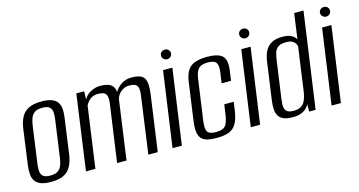

<svg xmlns="http://www.w3.org/2000/svg" viewBox="-71 -920 2280 1221"><g transform="rotate(-15 1069.0 -310.0)"><path d="M141.3 7.3Q99.2 7.3 73.9 -2.6Q48.6 -12.5 36.4 -31.1Q24.3 -49.7 22.6 -76.6Q20.9 -103.6 25.4 -138L57.4 -369.4Q63.2 -407.7 78.1 -437.9Q93 -468 125 -485.5Q156.9 -503 213.3 -503Q255.3 -503 280.6 -492.8Q305.9 -482.6 317.8 -464.5Q329.6 -446.3 331.4 -422.2Q333.2 -398 329.3 -369.4L297.3 -138.2Q291.3 -92.4 275.5 -59.8Q259.7 -27.1 228.1 -9.9Q196.5 7.3 141.3 7.3ZM146.5 -32.9Q180.7 -32.9 198.2 -46Q215.8 -59.2 223.2 -80.5Q230.6 -101.7 233.7 -124.8L268.2 -371.6Q271.6 -395 270.4 -415.7Q269.3 -436.5 255.5 -449.7Q241.7 -462.8 207.5 -462.8Q173.3 -462.8 155.7 -449.7Q138.2 -436.5 130.9 -415.7Q123.7 -395 120.2 -371.6L85.8 -124.8Q82.7 -101.7 83.7 -80.5Q84.7 -59.2 98.5 -46Q112.3 -32.9 146.5 -32.9Z M371.8 0 440.8 -495H492.6L491.3 -441.4Q505.3 -469.5 536 -485.8Q566.7 -502 596.6 -502Q645.9 -502 668.4 -486.4Q691 -470.7 693.9 -436.9Q710.7 -465.3 739.3 -483.6Q768 -502 803.7 -502Q871.8 -502 889 -470.8Q906.1 -439.6 896.4 -371L844.4 0H782.4L834.1 -373.5Q839.7 -408.2 834.6 -426.1Q829.5 -444 815.5 -450.2Q801.5 -456.4 777.7 -456.4Q748 -456.4 723.8 -437Q699.6 -417.6 693 -388.6L638.7 0H576.7L629.9 -377.1Q634.7 -411 628.9 -428.2Q623.2 -445.4 608.4 -450.9Q593.7 -456.4 571.3 -456.4Q540.9 -456.4 521 -440.2Q501 -424 490.2 -402.1L433.8 0Z M941.8 0 1011.8 -495H1073.1L1003.1 0ZM1055.9 -555.2Q1042.2 -555.2 1032.6 -564.6Q1023.1 -574 1023.1 -587.3Q1023.1 -600.6 1032.6 -609.5Q1042.2 -618.4 1055.9 -618.4Q1069.7 -618.4 1079 -609.5Q1088.4 -600.6 1088.4 -587.3Q1088.4 -574 1079 -564.6Q1069.7 -555.2 1055.9 -555.2Z M1231.6 9.9Q1195.9 9.9 1170.9 3.9Q1146 -2.1 1131.6 -17.5Q1117.1 -32.9 1113.3 -61.2Q1109.5 -89.6 1115.7 -134L1150.4 -381.5Q1160.7 -452 1196 -478.2Q1231.3 -504.4 1303.6 -504.4Q1375.2 -504.4 1403.2 -478.2Q1431.2 -452 1420.9 -381.5L1412 -317.5H1350L1359.7 -386.6Q1366 -429.9 1354.3 -449.3Q1342.6 -468.6 1298.3 -468.6Q1255 -468.6 1237.3 -449.3Q1219.5 -429.9 1213.2 -386.6L1174.8 -113Q1168.5 -65.3 1180.4 -46.4Q1192.2 -27.4 1235.5 -27.4Q1279.8 -27.4 1297.1 -46.4Q1314.3 -65.3 1321.3 -113L1331.6 -184.5H1393.6L1386.9 -134.2Q1378.7 -74.9 1360.4 -44Q1342.1 -13.1 1310.5 -1.6Q1278.9 9.9 1231.6 9.9Z M1456.8 0 1526.8 -495H1588.1L1518.1 0ZM1570.9 -555.2Q1557.2 -555.2 1547.6 -564.6Q1538.1 -574 1538.1 -587.3Q1538.1 -600.6 1547.6 -609.5Q1557.2 -618.4 1570.9 -618.4Q1584.7 -618.4 1594 -609.5Q1603.4 -600.6 1603.4 -587.3Q1603.4 -574 1594 -564.6Q1584.7 -555.2 1570.9 -555.2Z M1733.1 7.7Q1695.9 7.7 1673.3 -1.4Q1650.7 -10.5 1639.9 -28.4Q1629.1 -46.2 1627.4 -72.7Q1625.7 -99.1 1630.8 -133.3L1665.2 -379.6Q1670.8 -416.5 1684.8 -444.1Q1698.7 -471.8 1726 -487.7Q1753.3 -503.6 1797.3 -503.6Q1838 -503.6 1858.8 -491.6Q1879.6 -479.7 1888 -462.8L1911.3 -630H1972.6L1883.6 0H1841.3L1841.5 -47Q1834.4 -34.3 1821.5 -21.7Q1808.5 -9 1787.1 -0.7Q1765.7 7.7 1733.1 7.7ZM1749.4 -30.2Q1778.3 -30.2 1795.5 -40.6Q1812.8 -51 1821.8 -68Q1830.9 -85 1835.5 -105.5Q1840.2 -125.9 1842.6 -145.6Q1851.9 -213.9 1861.3 -281.5Q1870.7 -349.1 1880.7 -417.1Q1880 -426.4 1873.7 -437.3Q1867.5 -448.3 1853.3 -456.3Q1839.1 -464.3 1812.7 -464.3Q1775.7 -464.3 1758.4 -450.4Q1741.1 -436.5 1735.2 -414.7Q1729.4 -392.8 1725.9 -368.7L1691.8 -125Q1689.4 -106.7 1688.4 -89.8Q1687.5 -72.9 1691.9 -59.4Q1696.2 -46 1709.4 -38.1Q1722.6 -30.2 1749.4 -30.2Z M1988.8 0 2058.8 -495H2120.1L2050.1 0ZM2102.9 -555.2Q2089.2 -555.2 2079.6 -564.6Q2070.1 -574 2070.1 -587.3Q2070.1 -600.6 2079.6 -609.5Q2089.2 -618.4 2102.9 -618.4Q2116.7 -618.4 2126 -609.5Q2135.4 -600.6 2135.4 -587.3Q2135.4 -574 2126 -564.6Q2116.7 -555.2 2102.9 -555.2Z"/></g></svg>

Font: Alumni Sans Thin
Style: Italic
Weight: 100
Italic angle: -8°
Designer: Robert E. Leuschke
Foundry: Robert E. Leuschke
Version: Version 1.016